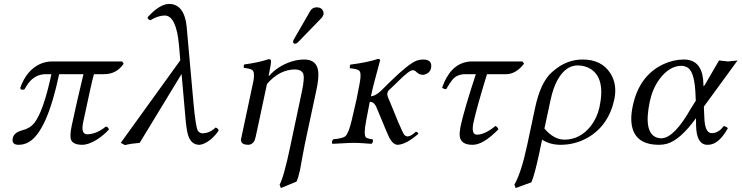

<svg xmlns="http://www.w3.org/2000/svg" viewBox="-20 -718 3727 965"><path d="M593.8 -409.2 601.6 -397.9Q565.4 -344.7 502.4 -345.2H452.1Q441.4 -309.6 397.5 -101.1Q386.2 -43.9 418 -43Q465.3 -43.9 512.2 -82Q525.4 -78.6 527.3 -66.9Q477.1 -13.7 423.8 4.4Q407.2 9.8 394 9.8Q342.3 9.8 335.4 -21Q331.1 -42.5 340.8 -87.9Q364.3 -198.7 399.4 -345.2H277.3Q216.3 -57.1 125 -3.9Q100.6 9.8 73.7 9.8Q42 9.8 43 -15.1Q43.5 -19.5 43.9 -22.9Q49.3 -49.3 83.5 -60.5Q87.9 -62 91.3 -63Q129.9 -72.3 151.9 -99.1Q198.7 -158.7 238.3 -345.2H210.4Q150.4 -345.2 113.8 -287.1Q108.4 -278.3 103 -269Q87.4 -263.2 82.5 -272.9Q82 -275.4 82 -276.9Q112.8 -364.3 180.7 -396Q210 -409.2 241.7 -409.2Z M1079.1 -62Q1047.4 -15.1 1004.9 3.9Q991.7 9.8 981.9 9.8Q939.9 9.8 924.8 -40.5Q917 -67.9 912.6 -120.1L892.6 -346.2L682.1 0Q638.2 3.4 608.4 11.2L586.9 0L886.2 -415L879.9 -487.8Q866.7 -639.2 808.1 -640.1Q773.4 -639.6 735.8 -616.2Q722.7 -620.1 722.2 -629.9Q722.2 -631.3 722.2 -631.8Q782.2 -697.3 829.1 -698.2Q908.2 -698.2 918.9 -577.6Q918.9 -575.7 918.9 -575.2L952.1 -204.1Q963.4 -81.1 974.1 -61.5Q982.9 -48.3 998 -47.9Q1034.7 -48.8 1063.5 -77.1Q1077.1 -72.8 1079.1 -62Z M1571.3 -681.2Q1597.2 -681.2 1605 -660.2Q1606.9 -652.8 1606 -646Q1603 -635.7 1596.2 -627.9L1478 -505.9Q1470.2 -498.5 1464.4 -498Q1453.6 -498 1453.1 -507.8Q1453.1 -509.8 1453.1 -511.2Q1454.6 -515.6 1457.5 -521L1540 -664.1Q1550.3 -680.7 1571.3 -681.2ZM1332 -335.9Q1376 -386.2 1443.4 -408.2Q1476.6 -418.9 1508.8 -418.9Q1573.7 -418.9 1579.6 -356.9Q1582.5 -322.8 1570.8 -268.1L1512.2 5.9Q1506.8 32.2 1498 80.6Q1491.2 120.1 1487.8 137.2Q1479 176.8 1470.2 194.8L1391.6 227.1L1385.3 210Q1405.8 175.3 1440.9 9.3Q1441.4 7.3 1441.4 5.9L1497.1 -256.8Q1512.7 -329.6 1502.9 -350.1Q1492.2 -368.7 1462.9 -369.1Q1383.8 -368.2 1321.8 -295.9L1273.4 -68.8Q1262.7 -17.6 1259.8 -12.2Q1248.5 9.3 1228.5 9.8Q1194.3 9.8 1191.4 -11.2Q1190.9 -14.2 1190.9 -16.1Q1190.9 -18.1 1202.1 -68.8L1253.9 -312Q1261.7 -356.4 1247.1 -366.7Q1235.8 -373.5 1206.1 -377Q1203.1 -385.3 1207.5 -394Q1281.7 -403.8 1331.1 -420.9Q1340.3 -419.9 1341.8 -415Q1343.3 -398.9 1332.5 -348.1Q1332 -345.2 1331.1 -340.8V-339.8L1330.6 -338.9V-337.9V-336.9L1330.1 -335.9Q1331.1 -335.9 1332 -335.9Z M1819.8 -108.9Q1806.6 -38.6 1819.8 -26.9Q1828.1 -20.5 1852.5 -18.1Q1858.4 -6.3 1847.7 4.9Q1838.9 4.4 1819.3 2.9Q1781.7 0 1760.7 0Q1737.3 0 1699.7 2.4Q1668.5 4.4 1650.4 4.9Q1644.5 -6.8 1655.3 -18.1Q1704.1 -22 1717.3 -34.7Q1732.4 -50.8 1746.6 -108.9Q1762.7 -175.3 1772.5 -220.7Q1778.3 -248.5 1789.1 -307.1Q1797.4 -354.5 1783.7 -364.3Q1772.9 -371.6 1738.3 -375Q1737.3 -387.2 1740.2 -393.1Q1830.1 -404.8 1879.4 -421.9Q1890.6 -420.9 1890.6 -415Q1890.1 -413.6 1862.8 -311.5Q1853 -274.9 1844.2 -233.9Q1867.2 -235.4 1895.5 -262.2L1940.9 -307.1Q2033.2 -397.5 2073.7 -413.1Q2090.8 -418.9 2106.4 -418.9Q2154.3 -418.9 2146.5 -376Q2146 -374.5 2146 -374Q2141.6 -353.5 2118.7 -344.7Q2111.3 -342.3 2105.5 -341.8Q2085.9 -342.8 2073.2 -356Q2065.4 -364.7 2054.2 -365.2Q2037.1 -365.2 1980 -308.1Q1977.1 -305.2 1975.1 -303.2L1932.1 -262.2Q1928.2 -257.3 1926.8 -249Q1924.8 -237.3 1937 -212.9L1982.4 -102.1Q2006.3 -46.9 2012.2 -40Q2020 -32.7 2029.3 -32.2Q2046.4 -33.7 2070.3 -56.2Q2080.1 -53.2 2081.5 -48.3Q2082 -46.4 2082 -44.9Q2022.5 7.3 1979.5 9.8Q1955.1 9.8 1936 -27.3Q1929.2 -41 1921.4 -60.1L1875 -171.9Q1863.8 -202.1 1845.2 -205.6Q1841.3 -206.1 1838.4 -206.1Q1833 -178.2 1819.8 -108.9Z M2351.1 -409.2H2606L2613.8 -397.9Q2573.7 -345.7 2524.4 -345.2H2427.7Q2376 -177.2 2359.9 -103Q2346.7 -41 2377.9 -41Q2418.9 -42.5 2470.2 -85Q2482.4 -78.6 2484.9 -67.9Q2408.7 10.3 2355 9.8Q2294.9 9.8 2290.5 -35.2Q2289.1 -54.2 2294.4 -81.1Q2312.5 -165.5 2371.6 -345.2H2318.4Q2277.3 -345.2 2253.9 -317.4Q2241.7 -302.7 2222.7 -270Q2206.5 -271 2202.1 -277.8Q2242.7 -393.1 2329.1 -407.2Q2339.8 -409.2 2351.1 -409.2Z M2650.9 198.2 2571.8 227.1 2565.4 210Q2600.1 149.9 2629.9 9.8L2669.4 -175.8Q2696.3 -302.2 2751.5 -353Q2757.8 -358.9 2767.1 -366.2Q2830.6 -418.9 2909.2 -418.9Q3003.4 -418.9 3047.9 -349.6Q3083 -293.5 3067.9 -220.2Q3039.6 -86.4 2932.6 -25.4Q2870.1 9.8 2796.9 9.8Q2742.7 9.3 2704.6 -16.1L2689 58.1Q2667 160.2 2650.9 198.2ZM2993.2 -180.2Q3023.9 -325.2 2947.3 -372.1Q2919.4 -388.7 2883.8 -389.2Q2822.3 -389.2 2781.2 -314.5Q2759.8 -274.4 2747.6 -217.8L2716.3 -71.8Q2763.2 -16.6 2816.4 -16.1Q2895.5 -16.1 2949.7 -85Q2981.4 -126 2993.2 -180.2Z M3517.6 -182.1 3520 -127Q3522.5 -49.8 3556.2 -48.8Q3586.9 -48.8 3609.4 -74.7Q3613.3 -79.6 3616.7 -84Q3631.3 -83 3638.2 -73.2Q3598.1 -2 3554.2 7.8Q3544.4 9.8 3533.7 9.8Q3480.5 7.8 3478.5 -86.9L3478 -124Q3398.9 -14.6 3332.5 4.4Q3313 9.8 3293 9.8Q3155.8 9.8 3152.8 -117.2Q3152.3 -149.4 3160.6 -187Q3192.9 -337.9 3313.5 -395Q3364.7 -418.9 3417 -418.9Q3502.4 -418.9 3513.7 -320.8Q3515.1 -306.2 3515.6 -290Q3515.6 -280.3 3521 -289.6Q3522 -291 3522.9 -292L3593.8 -414.1Q3600.6 -414.1 3616.2 -411.6Q3631.8 -409.2 3638.7 -409.2Q3646 -409.2 3664.6 -411.6Q3681.2 -414.1 3687 -414.1ZM3477.1 -211.9 3476.1 -231.9Q3473.1 -349.6 3439.5 -376Q3424.8 -386.7 3405.3 -387.2Q3343.8 -387.2 3293.5 -318.8Q3259.8 -272 3246.1 -209Q3212.9 -51.8 3280.3 -26.9Q3292 -22.9 3304.7 -22.9Q3368.7 -24.9 3452.6 -172.9Z"/></svg>

Font: Linux Libertine Display Slanted O
Style: Slanted
Weight: 400
Designer: Philipp H. Poll
Foundry: Philipp H. Poll
Version: Version 5.0.9